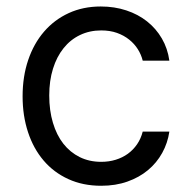

<svg xmlns="http://www.w3.org/2000/svg" viewBox="-20 -573 598 604"><path d="M298.3 11.4Q240.8 11.4 195 -9.6Q149.1 -30.5 117.2 -68Q85.2 -105.5 68.2 -157.1Q51.1 -208.8 51.1 -269.9Q51.1 -332.4 68.7 -384.2Q86.3 -436.1 118.6 -473.5Q150.9 -511 196.2 -531.8Q241.5 -552.6 296.9 -552.6Q340.2 -552.6 377.3 -540.3Q414.4 -528.1 442.6 -505.7Q470.9 -483.3 489.2 -451.9Q507.5 -420.5 512.8 -382.1H429Q424.4 -400.9 413.7 -418Q403.1 -435 386.5 -448.3Q370 -461.6 348 -469.5Q326 -477.3 298.3 -477.3Q261.7 -477.3 231.5 -462.7Q201.3 -448.2 179.9 -421.3Q158.4 -394.5 146.7 -356.9Q134.9 -319.2 134.9 -272.7Q134.9 -225.5 146.5 -186.8Q158 -148.1 179.3 -120.9Q200.6 -93.8 230.8 -78.8Q261 -63.9 298.3 -63.9Q322.8 -63.9 344.1 -70.5Q365.4 -77.1 382.3 -89.3Q399.1 -101.6 411.2 -119.1Q423.3 -136.7 429 -159.1H512.8Q507.5 -122.9 490.2 -91.8Q473 -60.7 445.5 -37.8Q418 -14.9 380.9 -1.8Q343.8 11.4 298.3 11.4Z"/></svg>

Font: Interop
Style: Regular
Weight: 400
Designer: Rasmus Andersson, Google, Jang Haemin
Foundry: jhaemin
Version: Version 1.008